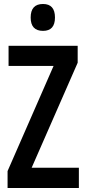

<svg xmlns="http://www.w3.org/2000/svg" viewBox="-20 -944 432 964"><path d="M376 0H18V-85L249 -613H23V-714H370V-629L139 -102H376ZM196 -924Q256 -924 256 -856Q256 -789 196 -789Q134 -789 134 -856Q134 -924 196 -924Z"/></svg>

Font: Noto Sans Sinhala ExtraCondensed SemiBold
Style: Regular
Weight: 600
Width: 2
Designer: Jelle Bosma - Monotype Design Team
Foundry: Monotype Imaging Inc.
Version: Version 2.006; ttfautohint (v1.8.4.7-5d5b)